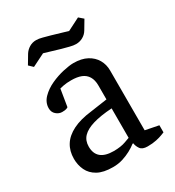

<svg xmlns="http://www.w3.org/2000/svg" viewBox="-168 -784 815 892"><g transform="rotate(-30 240.0 -338.0)"><path d="M177 7Q126 7 95.5 -10Q65 -27 51.5 -55.5Q38 -84 38 -117Q38 -159 57.5 -190Q77 -221 117 -241Q157 -261 217 -268L307 -281V-356Q307 -385 295.5 -404Q284 -423 262.5 -431.5Q241 -440 209 -440Q184 -440 167 -436.5Q150 -433 147 -432L132 -340Q131 -339 124 -336Q117 -333 100 -333Q83 -333 68.5 -345.5Q54 -358 54 -379Q54 -410 77.5 -434Q101 -458 135 -473.5Q169 -489 203 -496.5Q237 -504 258 -504Q301 -504 330 -488.5Q359 -473 374 -447Q389 -421 389 -389V-68L460 -54V-16Q457 -15 444.5 -10Q432 -5 411.5 -0.5Q391 4 364 4Q336 4 325.5 -11Q315 -26 313 -42H309Q294 -30 273.5 -19Q253 -8 229 -0.5Q205 7 177 7ZM217 -56Q255 -56 281 -65.5Q307 -75 307 -75V-233Q245 -229 205 -217Q165 -205 145.5 -184.5Q126 -164 126 -132Q126 -56 217 -56ZM314 -574Q300 -574 281 -579Q262 -584 243 -589L159 -614L91 -580L70 -600L98 -647Q108 -663 124.5 -673Q141 -683 161 -683Q176 -683 194 -678Q212 -673 231 -668L316 -643L383 -677L406 -657L378 -610Q368 -593 351 -583.5Q334 -574 314 -574Z"/></g></svg>

Font: Faustina
Style: Regular
Weight: 400
Designer: Alfonso Garcia
Foundry: http://www.omnibus-type.com
Version: Version 1.200